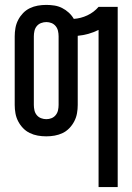

<svg xmlns="http://www.w3.org/2000/svg" viewBox="-20 -548 540 783"><path d="M382 215V-426Q362 -416 340.5 -410Q319 -404 297 -402V-120Q297 -103 294 -86Q291 -69 283 -53.5Q275 -38 263 -25.5Q251 -13 235.5 -5.5Q220 2 203 5Q186 8 169 8Q151 8 134 5Q117 2 101.5 -5.5Q86 -13 74 -25.5Q62 -38 54 -53.5Q46 -69 43 -86Q40 -103 40 -120V-400Q40 -417 43 -434Q46 -451 54 -466.5Q62 -482 74 -494.5Q86 -507 101.5 -514.5Q117 -522 134 -525Q151 -528 169 -528Q185 -528 201.5 -525.5Q218 -523 233 -515.5Q248 -508 260.5 -496.5Q273 -485 281 -471Q310 -473 336.5 -485.5Q363 -498 382 -520H460V215ZM169 -62Q180 -62 190 -66Q200 -70 207 -78.5Q214 -87 216.5 -98Q219 -109 219 -120V-400Q219 -411 216.5 -422Q214 -433 207 -441.5Q200 -450 190 -454Q180 -458 169 -458Q158 -458 147.5 -454Q137 -450 130 -441.5Q123 -433 120.5 -422Q118 -411 118 -400V-120Q118 -109 120.5 -98Q123 -87 130 -78.5Q137 -70 147.5 -66Q158 -62 169 -62Z"/></svg>

Font: Iosevka SS18
Style: Regular
Weight: 400
Monospace: yes
Designer: Belleve Invis
Foundry: Belleve Invis
Version: Version 25.1.1; ttfautohint (v1.8.4)